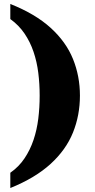

<svg xmlns="http://www.w3.org/2000/svg" viewBox="-20 -801 480 968"><path d="M32 147V70Q75 40 103.5 -2.5Q132 -45 149 -95.5Q166 -146 173 -202.5Q180 -259 180 -319Q180 -378 173 -434Q166 -490 149 -540Q132 -590 103.5 -632Q75 -674 32 -705V-781Q158 -731 235.5 -660.5Q313 -590 348 -503.5Q383 -417 383 -319Q383 -220 348 -133Q313 -46 235.5 25Q158 96 32 147Z"/></svg>

Font: Noto Serif Khmer Black
Style: Regular
Weight: 900
Version: Version 2.003